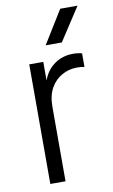

<svg xmlns="http://www.w3.org/2000/svg" viewBox="-83 -764 476 808"><g transform="rotate(-10 155.0 -359.5)"><path d="M65 0V-511H125V-434H126Q141 -475 175 -499Q209 -523 255 -523Q265 -523 275.5 -521.5Q286 -520 292 -518V-460Q283 -462 276 -462.5Q269 -463 260 -463Q226 -463 196 -446.5Q166 -430 148 -398Q130 -366 130 -318V0ZM234 -719H308L216 -578H147Z"/></g></svg>

Font: TikTok Sans 24pt Light
Style: Regular
Weight: 300
Version: Version 4.000